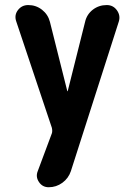

<svg xmlns="http://www.w3.org/2000/svg" viewBox="-20 -540 540 779"><path d="M413.1 -519.5Q439.5 -519.5 454.6 -498Q469.7 -476.6 461.9 -452.1L267.6 154.3Q257.8 183.6 232.9 201.7Q208 219.7 177.7 219.7Q152.3 219.7 138.2 198.7Q124 177.7 132.8 155.3L190.4 1Q193.4 -7.8 190.4 -21.5L45.9 -453.1Q37.1 -478.5 52.7 -499Q68.4 -519.5 94.7 -519.5Q126 -519.5 150.4 -500.5Q174.8 -481.4 182.6 -451.2L252.9 -170.9Q252.9 -169.9 253.9 -169.9Q254.9 -169.9 254.9 -170.9L325.2 -451.2Q332 -481.4 356.4 -500.5Q380.9 -519.5 413.1 -519.5Z"/></svg>

Font: Rounded-X Mgen+ 1m bold
Style: Bold
Weight: 700
Designer: [Source Han Sans]
Ryoko NISHIZUKA  (kana & ideographs); Paul D. Hunt (Latin, Greek & Cyrillic); Wenlong ZHANG  (bopomofo
Version: Version 1.059.20150602